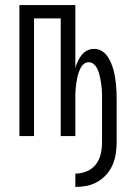

<svg xmlns="http://www.w3.org/2000/svg" viewBox="-20 -540 540 762"><path d="M279 202V149Q302 149 324 140Q346 131 360.5 112.5Q375 94 380 70.5Q385 47 385 24V-143Q385 -154 385 -164.5Q385 -175 384 -186Q383 -197 381.5 -207.5Q380 -218 378 -228.5Q376 -239 373 -249.5Q370 -260 365 -269.5Q360 -279 351.5 -286Q343 -293 332 -293Q321 -293 312.5 -286Q304 -279 299.5 -269.5Q295 -260 291.5 -249.5Q288 -239 286 -228.5Q284 -218 282.5 -207.5Q281 -197 280 -186Q279 -175 279 -164.5Q279 -154 279 -143V0H221V-467H115V0H57V-520H279V-271Q283 -284 289 -297Q295 -310 304 -321.5Q313 -333 326 -339.5Q339 -346 353 -346Q369 -346 382.5 -338.5Q396 -331 405 -318.5Q414 -306 420 -292Q426 -278 430 -263.5Q434 -249 436.5 -234Q439 -219 440.5 -204Q442 -189 442.5 -173.5Q443 -158 443 -143V24Q443 47 439.5 70Q436 93 427 114Q418 135 402.5 152.5Q387 170 367 181.5Q347 193 324.5 197.5Q302 202 279 202Z"/></svg>

Font: Iosevka Fixed Light
Style: Regular
Weight: 300
Monospace: yes
Designer: Belleve Invis
Foundry: Belleve Invis
Version: Version 32.3.0